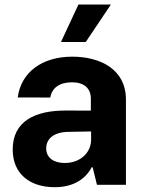

<svg xmlns="http://www.w3.org/2000/svg" viewBox="-20 -797 620 828"><path d="M215.9 10.3C296.5 10.3 348.7 -24.9 375.4 -75.6H379.6L398.1 0H523.1V-367.9C523.1 -497.9 413 -552.6 291.5 -552.6C160.9 -552.6 70.7 -485.1 56.5 -376.8L196.7 -376.4C204.2 -418.3 236.5 -442.1 290.8 -442.1C342.3 -442.1 371.8 -416.2 371.8 -371.4V-320L265.3 -320.3C131 -321 34.8 -274.1 34.8 -152.3C34.8 -44.4 111.9 10.3 215.9 10.3ZM179.3 -157.3C179.3 -199.9 214.1 -227.3 273.4 -228.3L372.9 -230.1V-195C372.9 -137.8 325.6 -94.1 259.2 -94.1C212.7 -94.1 179.3 -115.8 179.3 -157.3ZM242.9 -615.8H349.8L458.1 -777.3H318.2Z"/></svg>

Font: GiG Sans
Style: Bold
Weight: 700
Designer: Andreas Faust
Version: Version 1.100;FEAKit 1.0